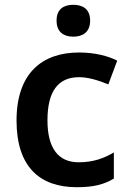

<svg xmlns="http://www.w3.org/2000/svg" viewBox="-20 -771 541 801"><path d="M286 -751C247 -751 216 -734 216 -685C216 -636 247 -618 286 -618C324 -618 356 -636 356 -685C356 -734 324 -751 286 -751ZM300 10C370 10 413 -1 455 -26V-135C413 -110 368 -94 308 -94C223 -94 178 -153 178 -269C178 -388 221 -449 310 -449C348 -449 390 -436 432 -419L469 -518C432 -537 377 -552 310 -552C157 -552 49 -467 49 -268C49 -76 145 10 300 10Z"/></svg>

Font: Noto Sans Tai Tham SemiBold
Style: Regular
Weight: 600
Designer: Monotype Design Team 2013. Revised by David WIlliams 2020
Foundry: Monotype Imaging Inc.
Version: Version 2.002